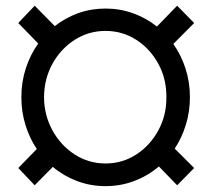

<svg xmlns="http://www.w3.org/2000/svg" viewBox="-20 -632 731 662"><path d="M343.8 9.8Q292 9.8 245.6 -7.8Q199.2 -25.4 162.1 -56.6L99.6 6.8L43 -52.7L106.9 -118.2Q82 -155.3 67.9 -200.7Q53.7 -246.1 53.7 -296.9Q53.7 -349.6 69.1 -396.7Q84.5 -443.8 111.8 -481.9L43 -552.7L99.6 -612.3L168.9 -542Q205.6 -570.8 250 -586.7Q294.4 -602.5 343.8 -602.5Q393.6 -602.5 439 -586.2Q484.4 -569.8 521 -540.5L590.8 -612.3L649.4 -552.7L577.6 -480.5Q604.5 -442.4 619.6 -395.8Q634.8 -349.1 634.8 -296.9Q634.8 -246.6 620.8 -201.7Q606.9 -156.7 582.5 -119.6L649.4 -52.7L590.8 6.8L527.8 -58.1Q490.2 -25.9 443.1 -8.1Q396 9.8 343.8 9.8ZM343.8 -68.4Q402.3 -68.4 450 -99.4Q497.6 -130.4 525.9 -182.4Q554.2 -234.4 553.7 -296.9Q554.2 -360.4 525.9 -412.1Q497.6 -463.9 450 -494.6Q402.3 -525.4 343.8 -525.4Q285.6 -525.4 237.5 -494.6Q189.5 -463.9 160.9 -412.1Q132.3 -360.4 131.8 -296.9Q132.3 -234.4 160.9 -182.4Q189.5 -130.4 237.5 -99.4Q285.6 -68.4 343.8 -68.4Z"/></svg>

Font: Inter Display
Style: Regular
Weight: 400
Designer: Rasmus Andersson
Foundry: rsms
Version: Version 4.000;git-37864ae